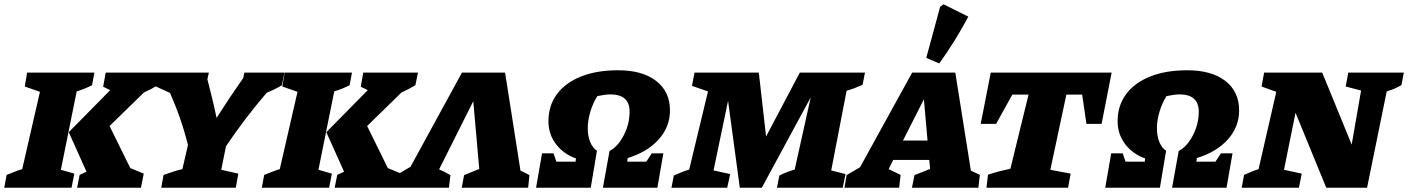

<svg xmlns="http://www.w3.org/2000/svg" viewBox="-43 -879 6593 899"><path d="M-23 0 -12 -60Q7 -67 25 -74.5Q43 -82 61 -87L144 -449L73 -474L84 -539H399L388 -480Q370 -471 353 -464Q336 -457 316 -451L242 -84L305 -66L292 0ZM318 0 330 -60Q346 -68 362 -75L279 -260L473 -457L440 -473L452 -539H708L696 -480Q663 -460 631 -446L470 -289L567 -92L630 -66L617 0Z M712 0 723 -60Q742 -66 763 -73.5Q784 -81 811 -87L837 -200Q822 -261 801 -322Q780 -383 753 -444L687 -474L700 -539H935L928 -508Q940 -461 951 -416Q962 -371 971 -327Q999 -371 1031 -419Q1063 -467 1096 -514L1101 -539H1289L1277 -480Q1242 -459 1206 -445Q1153 -383 1105 -320Q1057 -257 1015 -194L993 -84L1073 -66L1061 0Z M1183 0 1194 -60Q1213 -67 1231 -74.5Q1249 -82 1267 -87L1350 -449L1279 -474L1290 -539H1605L1594 -480Q1576 -471 1559 -464Q1542 -457 1522 -451L1448 -84L1511 -66L1498 0ZM1524 0 1536 -60Q1552 -68 1568 -75L1485 -260L1679 -457L1646 -473L1658 -539H1914L1902 -480Q1869 -460 1837 -446L1676 -289L1773 -92L1836 -66L1823 0Z M2322 -539 2394 -80Q2416 -70 2436 -59L2430 0H2119L2130 -59L2201 -88L2173 -405L2013 -86Q2040 -74 2066 -59L2059 0H1803L1813 -59L1879 -98L2120 -539Z M2467 0 2495 -161H2549L2562 -122H2652L2654 -137Q2595 -158 2560 -204.5Q2525 -251 2525 -311Q2525 -385 2565 -438.5Q2605 -492 2678 -521Q2751 -550 2851 -550Q2965 -550 3029.5 -500Q3094 -450 3094 -362Q3094 -285 3041 -226Q2988 -167 2896 -139L2894 -122H2983L3009 -161H3063L3035 0H2780L2811 -172Q2838 -186 2859 -215Q2880 -244 2892.5 -280.5Q2905 -317 2905 -356Q2905 -437 2815 -437Q2792 -437 2754 -429Q2734 -398 2721.5 -357Q2709 -316 2709 -278Q2709 -242 2720.5 -214Q2732 -186 2752 -173L2723 0Z M3101 0 3112 -57Q3129 -65 3146.5 -72Q3164 -79 3184 -85L3272 -451L3197 -477L3209 -539H3510L3544 -240L3702 -539H4007L3996 -482Q3978 -474 3960 -467Q3942 -460 3921 -454L3849 -81L3916 -64L3903 0H3595L3606 -57Q3639 -74 3678 -85L3753 -423L3524 0H3421L3366 -407L3298 -81L3376 -64L3362 0Z M4503 -80Q4514 -75 4524.5 -70Q4535 -65 4545 -60L4538 0H4227L4239 -59L4312 -88L4308 -130H4139L4118 -87Q4146 -74 4174 -60L4167 0H3911L3921 -59L3984 -96L4228 -539H4430ZM4185 -221H4300L4283 -414ZM4355 -582 4294 -608 4359 -847 4375 -859 4491 -801Q4431 -688 4355 -582Z M5162 -539 5115 -299H5044L5024 -436H4950L4875 -84L4970 -66L4958 0H4576L4583 -61Q4610 -70 4635 -76.5Q4660 -83 4688 -89L4773 -436H4697L4621 -299H4549L4596 -539Z M5132 0 5160 -161H5214L5227 -122H5317L5319 -137Q5260 -158 5225 -204.5Q5190 -251 5190 -311Q5190 -385 5230 -438.5Q5270 -492 5343 -521Q5416 -550 5516 -550Q5630 -550 5694.5 -500Q5759 -450 5759 -362Q5759 -285 5706 -226Q5653 -167 5561 -139L5559 -122H5648L5674 -161H5728L5700 0H5445L5476 -172Q5503 -186 5524 -215Q5545 -244 5557.5 -280.5Q5570 -317 5570 -356Q5570 -437 5480 -437Q5457 -437 5419 -429Q5399 -398 5386.5 -357Q5374 -316 5374 -278Q5374 -242 5385.5 -214Q5397 -186 5417 -173L5388 0Z M6270 -539H6530L6519 -480Q6504 -472 6490 -465.5Q6476 -459 6450 -451L6358 0H6167L6023 -351L5969 -84L6052 -66L6039 0H5771L5782 -60Q5799 -67 5814.5 -74Q5830 -81 5850 -87L5933 -449L5864 -474L5876 -539H6148L6286 -202L6330 -455L6258 -474Z"/></svg>

Font: Piazzolla SC ExtraBold
Style: Italic
Weight: 800
Italic angle: -11.3°
Designer: Juan Pablo del Peral
Foundry: Huerta Tipografica
Version: Version 1.330